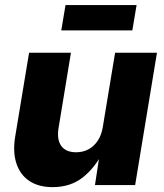

<svg xmlns="http://www.w3.org/2000/svg" viewBox="-20 -749 665 777"><path d="M192.9 8.3Q136.2 8.3 98.9 -16.6Q61.5 -41.5 46.4 -87.6Q31.2 -133.8 41.5 -196.3L97.7 -535.6H267.1L216.8 -230Q209.5 -184.1 228 -158.4Q246.6 -132.8 288.1 -132.8Q315.4 -132.8 337.6 -144.5Q359.9 -156.2 375.2 -179Q390.6 -201.7 396 -234.9L445.8 -535.6H615.2L526.9 0H364.3L385.3 -137.7H398.4Q366.2 -71.8 315.9 -31.7Q265.6 8.3 192.9 8.3ZM532.7 -728.5 515.6 -626H228L245.1 -728.5Z"/></svg>

Font: Inter 20pt ExtraBold
Style: Italic
Weight: 800
Italic angle: -9.3988°
Version: Version 4.001;git-66647c0bb